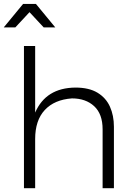

<svg xmlns="http://www.w3.org/2000/svg" viewBox="-20 -982 698 1002"><path d="M268.5 -839H208L134 -918.5L60 -839H-0.5L100.5 -961.5H167.5ZM574.5 0H515.5V-307Q515.5 -387 471.5 -427.8Q427.5 -468.5 355.5 -468.5Q264 -462 213.8 -408Q163.5 -354 163.5 -256.5V0H105V-742H163.5V-394.5Q219.5 -523.5 373.5 -525Q444.5 -525 488.8 -498.2Q533 -471.5 553.8 -425.2Q574.5 -379 574.5 -320.5Z"/></svg>

Font: Argentum Novus Light
Style: Regular
Weight: 300
Designer: Julieta Ulanovsky (font) & Cristiano Sobral (main changes)
Foundry: Julieta Ulanovsky (font) & Cristiano Sobral (main changes)
Version: Version 3.00;November 27, 2020;FontCreator 13.0.0.2655 64-bi